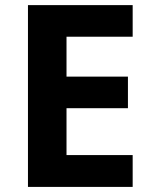

<svg xmlns="http://www.w3.org/2000/svg" viewBox="-20 -734 600 754"><path d="M501 -589.8H241.2V-433.1H482.4V-309.1H241.2V-125H501V0H89.8V-713.9H501Z"/></svg>

Font: OpenSansHebrew-Bold
Style: Bold
Weight: 700
Foundry: Ascender Corporation, Yanek Iontef
Version: Version 2.001;PS 002.001;hotconv 1.0.70;makeotf.lib2.5.58329